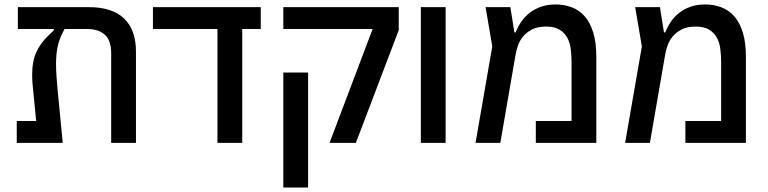

<svg xmlns="http://www.w3.org/2000/svg" viewBox="-20 -640 3438 860"><path d="M55 -98H142L128 -241Q126 -258 125 -274Q124 -290 124 -304Q124 -366 143 -407Q162 -448 197 -481L221 -504V-510H60V-608H378Q483 -608 536 -557Q589 -506 589 -409V0H478V-402Q478 -458 450 -484Q422 -510 371 -510H269L262 -496Q245 -464 238 -430Q231 -396 231 -354Q231 -328 233 -299Q235 -270 238 -238L261 0H55Z M954 -510H665V-608H1148V-510H1065V0H954Z M1649 -510H1249V-608H1766V-505L1574 0H1456ZM1249 -315H1360V200H1249Z M1865 -608H1976V0H1865Z M2185 -432 2155 -608H2266L2284 -495H2290Q2300 -521 2315.5 -543.5Q2331 -566 2353 -583Q2375 -600 2403.5 -610Q2432 -620 2469 -620Q2507 -620 2540.5 -607.5Q2574 -595 2598.5 -567.5Q2623 -540 2637 -495Q2651 -450 2651 -386V0H2380V-98H2540V-364Q2540 -392 2536.5 -420.5Q2533 -449 2521 -471Q2509 -493 2486.5 -507Q2464 -521 2426 -521Q2388 -521 2363 -508Q2338 -495 2322.5 -476Q2307 -457 2299.5 -434.5Q2292 -412 2289 -393L2221 0H2110Z M2855 -432 2825 -608H2936L2954 -495H2960Q2970 -521 2985.5 -543.5Q3001 -566 3023 -583Q3045 -600 3073.5 -610Q3102 -620 3139 -620Q3177 -620 3210.5 -607.5Q3244 -595 3268.5 -567.5Q3293 -540 3307 -495Q3321 -450 3321 -386V0H3050V-98H3210V-364Q3210 -392 3206.5 -420.5Q3203 -449 3191 -471Q3179 -493 3156.5 -507Q3134 -521 3096 -521Q3058 -521 3033 -508Q3008 -495 2992.5 -476Q2977 -457 2969.5 -434.5Q2962 -412 2959 -393L2891 0H2780Z"/></svg>

Font: IBM Plex Sans Hebrew Medm
Style: Regular
Weight: 500
Designer: Mike Abbink, Paul van der Laan, Pieter van Rosmalen, Yanek Iontef
Foundry: Bold Monday
Version: Version 1.3